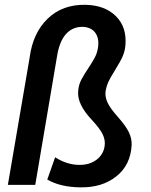

<svg xmlns="http://www.w3.org/2000/svg" viewBox="-20 -781 639 811"><path d="M128.9 0H13.2L105.5 -539.6Q119.1 -642.1 181.6 -702.4Q244.1 -762.7 341.8 -760.7Q423.3 -758.8 469.7 -712.6Q516.1 -666.5 509.8 -590.3Q507.8 -566.4 499 -545.2Q490.2 -523.9 466.8 -486.3Q443.4 -448.7 436.5 -432.6Q429.7 -416.5 426.3 -397.9Q422.4 -374 433.6 -349.1Q444.8 -324.2 478 -286.9Q511.2 -249.5 524.2 -222.7Q537.1 -195.8 536.1 -168.5Q531.7 -84 471.2 -35.9Q410.6 12.2 318.4 10.3Q234.9 9.3 179.7 -22.5L212.9 -116.7Q263.2 -84.5 315.9 -84.5Q358.9 -84.5 387.7 -106.2Q416.5 -127.9 421.9 -163.6Q425.8 -189 413.6 -213.9Q401.4 -238.8 367.2 -275.4Q305.7 -340.8 310.1 -395Q312 -422.9 324.2 -445.6Q336.4 -468.3 351.1 -490Q365.7 -511.7 378.4 -534.2Q391.1 -556.6 394.5 -583.5Q398.9 -620.6 382.1 -643.1Q365.2 -665.5 331.1 -667.5Q287.1 -668.9 258.5 -637Q230 -605 220.2 -539.1Z"/></svg>

Font: Roboto Medium
Style: Italic
Weight: 500
Italic angle: -12°
Designer: Google
Version: Version 2.134; 2016